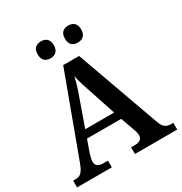

<svg xmlns="http://www.w3.org/2000/svg" viewBox="-207 -1065 1149 1215"><g transform="rotate(-30 367.5 -457.5)"><path d="M467 -791C497 -791 526 -807 526 -853C526 -900 497 -915 467 -915C434 -915 407 -900 407 -853C407 -807 434 -791 467 -791ZM267 -791C298 -791 326 -807 326 -853C326 -900 298 -915 267 -915C235 -915 208 -900 208 -853C208 -807 235 -791 267 -791ZM3 0H257V-49H224C186 -49 169 -63 169 -92C169 -106 174 -127 179 -143L212 -236H462L499 -132C504 -120 508 -105 508 -91C508 -61 488 -49 455 -49H426V0H735V-49H723C684 -49 663 -63 648 -107L430 -714H314L96 -124C73 -62 54 -49 17 -49H3ZM232 -293 298 -480C317 -532 330 -571 340 -618C350 -571 366 -524 383 -474L443 -293Z"/></g></svg>

Font: Noto Serif Gurmukhi SemiBold
Style: Regular
Weight: 600
Designer: Vaibhav Singh and the Monotype Design Team
Foundry: Monotype Imaging Inc.
Version: Version 2.004